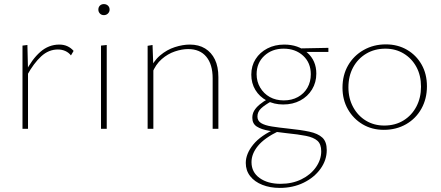

<svg xmlns="http://www.w3.org/2000/svg" viewBox="-20 -630 2155 939"><path d="M90 0V-407L114 -410L117 -288V0ZM112 -261 103 -275Q136 -340 177 -376Q218 -412 270 -412Q292 -412 309.5 -404Q327 -396 340 -381L327 -359Q316 -373 299.5 -380.5Q283 -388 263 -388Q218 -388 181.5 -354.5Q145 -321 112 -261Z M474 0V-407L502 -410V0ZM488 -556Q476 -556 468.5 -564Q461 -572 461 -583Q461 -595 468.5 -602.5Q476 -610 488 -610Q500 -610 508 -602.5Q516 -595 516 -583Q516 -572 508 -564Q500 -556 488 -556Z M1020 0V-247Q1020 -315 989 -352.5Q958 -390 900 -390Q870 -390 835.5 -378.5Q801 -367 771 -341Q741 -315 724 -272L710 -283Q729 -330 762.5 -358.5Q796 -387 835 -399.5Q874 -412 908 -412Q952 -412 983 -393Q1014 -374 1031 -339Q1048 -304 1048 -253V0ZM702 0V-406L726 -410L730 -300V0Z M1348 289Q1301 289 1263 274Q1225 259 1203.5 231.5Q1182 204 1182 167Q1182 122 1218.5 77Q1255 32 1332 -2L1343 11Q1273 45 1241.5 83.5Q1210 122 1210 163Q1210 212 1249.5 240.5Q1289 269 1352 269Q1409 269 1454 247Q1499 225 1525 188Q1551 151 1551 110Q1551 75 1532.5 58.5Q1514 42 1476.5 34.5Q1439 27 1379 21Q1334 16 1296 9.5Q1258 3 1236 -11Q1214 -25 1214 -54Q1214 -73 1223 -88.5Q1232 -104 1250 -119Q1268 -134 1295 -149L1310 -136Q1275 -117 1257 -100Q1239 -83 1239 -60Q1239 -39 1257 -28Q1275 -17 1309 -11.5Q1343 -6 1391 -1Q1451 5 1493 14Q1535 23 1556.5 43Q1578 63 1578 104Q1578 153 1547.5 195.5Q1517 238 1465 263.5Q1413 289 1348 289ZM1365 -119Q1320 -119 1284.5 -138Q1249 -157 1229 -190Q1209 -223 1209 -265Q1209 -308 1230 -341Q1251 -374 1287.5 -393Q1324 -412 1370 -412Q1439 -412 1483 -372.5Q1527 -333 1527 -270Q1527 -227 1506 -192.5Q1485 -158 1448.5 -138.5Q1412 -119 1365 -119ZM1368 -139Q1407 -139 1437 -155.5Q1467 -172 1483.5 -201Q1500 -230 1500 -267Q1500 -323 1462.5 -357.5Q1425 -392 1367 -392Q1310 -392 1272.5 -357Q1235 -322 1235 -267Q1235 -231 1252.5 -201.5Q1270 -172 1299.5 -155.5Q1329 -139 1368 -139ZM1450 -376 1434 -393 1586 -396V-376Z M1857 5Q1799 5 1753.5 -22Q1708 -49 1681.5 -95.5Q1655 -142 1655 -201Q1655 -263 1682.5 -310.5Q1710 -358 1758.5 -385.5Q1807 -413 1867 -413Q1925 -413 1970.5 -386.5Q2016 -360 2042 -314Q2068 -268 2068 -208Q2068 -147 2041 -98.5Q2014 -50 1966 -22.5Q1918 5 1857 5ZM1859 -16Q1913 -16 1953.5 -41Q1994 -66 2016.5 -109Q2039 -152 2039 -206Q2039 -261 2016.5 -302.5Q1994 -344 1954.5 -368Q1915 -392 1865 -392Q1812 -392 1771 -367.5Q1730 -343 1707 -300.5Q1684 -258 1684 -203Q1684 -149 1707 -106.5Q1730 -64 1769.5 -40Q1809 -16 1859 -16Z"/></svg>

Font: Ysabeau Office Thin
Style: Regular
Weight: 250
Designer: Christian Thalmann (Catharsis Fonts)
Version: Version 2.001;gftools[0.9.30]; featfreeze: tnum,lnum,ss02